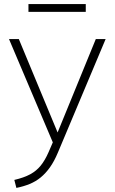

<svg xmlns="http://www.w3.org/2000/svg" viewBox="-20 -691 560 938"><path d="M60 227 50 188Q97 177 127.5 160.5Q158 144 179 118Q200 92 217 53L243 -7L242 14L24 -500H72L273 -16H250L448 -500H496L263 54Q245 97 224 126.5Q203 156 178.5 176Q154 196 124.5 208Q95 220 60 227ZM119 -633V-671H399V-633Z"/></svg>

Font: Mulish ExtraLight ExtraLight
Style: Regular
Weight: 250
Version: Version 3.603